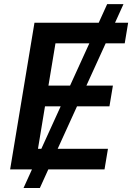

<svg xmlns="http://www.w3.org/2000/svg" viewBox="-20 -840 655 952"><path d="M592.3 -819.6H511.4L469.5 -727.3H150.9L30.2 0H138.5L96.6 92.3H177.6L219.5 0H498.2L515.3 -102.3H266L361.9 -312.9H522.7L539.8 -415.5H408.4L503.9 -625H598.4L615.4 -727.3H550.4ZM168.3 -102.3 203.1 -312.9H280.9L185 -102.3ZM220.2 -415.5 255 -625H422.9L327.4 -415.5Z"/></svg>

Font: Magic Ui Pro Semi Bold
Style: Italic
Weight: 600
Italic angle: -9.39999°
Designer: Stefan Endress, Andreas Faust
Version: Version 1.000;FEAKit 1.0